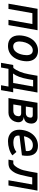

<svg xmlns="http://www.w3.org/2000/svg" viewBox="1430 -2030 741 3640"><g transform="rotate(90 1800.0 -209.5)"><path d="M146.5 -551.5H552.5L455.5 0H355.5L435.5 -453.5H229L149 0H49.5Z M650.5 -202Q650.5 -241.5 658.5 -284.5Q674 -369 713.2 -431.2Q752.5 -493.5 810.8 -526.8Q869 -560 940 -560Q1003 -560 1048 -534.5Q1093 -509 1117 -460.8Q1141 -412.5 1141 -346Q1141 -310 1133.5 -268.5Q1118 -182 1080 -119.8Q1042 -57.5 983.8 -24.2Q925.5 9 851.5 9Q754 9 702.2 -46.5Q650.5 -102 650.5 -202ZM1019.5 -282Q1025.5 -315 1025.5 -343Q1025.5 -399.5 1002 -430.2Q978.5 -461 934 -461Q895.5 -461 862.5 -437Q829.5 -413 805.8 -369Q782 -325 771.5 -266Q766 -234 766 -209.5Q766 -152.5 790.8 -121.2Q815.5 -90 860 -90Q921 -90 962.2 -141Q1003.5 -192 1019.5 -282Z M1211.5 -89.5 1267 -93Q1307 -140 1338.5 -215.2Q1370 -290.5 1387 -387L1416 -550H1733.5L1652 -89.5H1729L1688.5 141H1595.5L1620.5 0H1284.5L1259.5 141H1170.5ZM1553 -89.5 1619.5 -467.5H1496.5L1480 -373.5Q1462.5 -275 1436.5 -205Q1410.5 -135 1373 -86.5Z M1928 -550 2205.5 -551Q2241 -551 2267.5 -536.8Q2294 -522.5 2308.2 -496.2Q2322.5 -470 2322.5 -435Q2322.5 -419.5 2319.5 -403Q2311 -352 2283.5 -325.8Q2256 -299.5 2205 -292.5L2197.5 -290.5Q2246.5 -286 2271.8 -258.5Q2297 -231 2297 -187.5Q2297 -173 2294 -157Q2286 -112.5 2262 -77Q2238 -41.5 2200.8 -20.8Q2163.5 0 2118 0H1838.5ZM2177.5 -160.5 2181.5 -179.5Q2183 -188 2183 -194.5Q2183 -217.5 2168 -229.2Q2153 -241 2125.5 -241H1983.5L1959.5 -92H2084.5Q2120.5 -92 2146.2 -110.8Q2172 -129.5 2177.5 -160.5ZM2205 -389 2208.5 -408Q2210 -415 2210 -421Q2210 -460.5 2157.5 -460.5H2019.5L1999 -329.5H2125.5Q2155.5 -329.5 2177.8 -345.8Q2200 -362 2205 -389Z M2439 -207.5Q2439 -239.5 2446 -280Q2461.5 -364 2502.5 -427Q2543.5 -490 2605.5 -524.5Q2667.5 -559 2743.5 -559Q2837.5 -559 2885.8 -506.2Q2934 -453.5 2934 -352.5Q2934 -307 2924.5 -255L2551 -208.5Q2549.5 -197.5 2549.5 -187Q2549.5 -139 2583 -116Q2616.5 -93 2686 -93Q2737.5 -93 2782 -108.5Q2826.5 -124 2860 -150.5L2925 -75Q2876 -35 2803.2 -13Q2730.5 9 2658 9Q2592 9 2542.5 -16.2Q2493 -41.5 2466 -90Q2439 -138.5 2439 -207.5ZM2844 -358Q2844 -410 2813 -436.2Q2782 -462.5 2731 -462.5Q2663.5 -462.5 2620 -416.5Q2576.5 -370.5 2562.5 -293L2842 -330Q2844 -343.5 2844 -358Z M3022.5 -91.5H3071.5Q3097.5 -91.5 3127.8 -127.2Q3158 -163 3178 -208.5Q3195 -241.5 3207.2 -287Q3219.5 -332.5 3231.5 -401.5L3258 -550H3593L3496 0H3397L3476.5 -450.5H3342.5L3326.5 -370.5Q3309.5 -284 3295.5 -232.5Q3281.5 -181 3262.5 -137Q3243.5 -99.5 3222.8 -73Q3202 -46.5 3177.5 -27Q3151 -12 3126.5 -6Q3102 0 3065.5 0H3006Z"/></g></svg>

Font: JuliaMono SemiBoldItalic
Style: Regular
Weight: 600
Italic angle: -9°
Monospace: yes
Designer: cormullion
Foundry: corm
Version: Version 0.049; ttfautohint (v1.8.4)